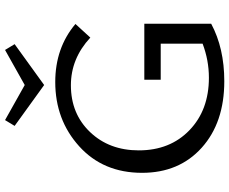

<svg xmlns="http://www.w3.org/2000/svg" viewBox="-94 -809 909 761"><g transform="rotate(-90 360.5 -428.5)"><path d="M566 -825 404 -708 242 -825 265 -863 404 -785 543 -863ZM425 -311H647V-46Q550 6 419 6Q255 6 155.5 -83.5Q56 -173 56 -320Q56 -474 161 -569Q266 -664 416 -664Q551 -664 646 -584L592 -525Q509 -602 403 -602Q290 -602 217.5 -526Q145 -450 145 -333Q145 -209 225 -132Q305 -55 433 -55Q502 -55 568 -80V-246H425Z"/></g></svg>

Font: EauTestInfant Medium
Style: Regular
Weight: 500
Designer: Christian Thalmann (Catharsis Fonts)
Version: Version 0.001;PS 000.001;hotconv 1.0.88;makeotf.lib2.5.64775